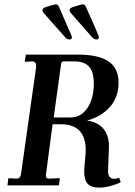

<svg xmlns="http://www.w3.org/2000/svg" viewBox="-20 -846 614 876"><path d="M364 -63Q364 -78 368 -115Q371 -145 371 -162Q371 -219 343.5 -248.5Q316 -278 262 -279H220L189 -45Q189 -31 204 -31L253 -33L249 0H14L18 -33L56 -31Q73 -31 76 -53L145 -541V-547Q145 -565 127 -566L93 -564L98 -597H333Q429 -597 475 -566Q521 -535 521 -469Q521 -402 481 -357.5Q441 -313 377 -296Q428 -289 453.5 -256.5Q479 -224 477 -171L473 -71Q472 -50 479.5 -40Q487 -30 502 -30Q514 -30 523 -36L531 -15Q512 -5 484.5 2.5Q457 10 432 10Q397 10 380.5 -7Q364 -24 364 -63ZM408 -465Q408 -518 386.5 -542Q365 -566 319 -566H272Q260 -566 259 -556L225 -310H302Q349 -310 378.5 -353Q408 -396 408 -465ZM279 -674 178 -788Q173 -796 174 -800Q175 -808 184 -812Q195 -816 212.5 -821Q230 -826 236 -826Q240 -826 242.5 -824Q245 -822 248 -817Q249 -814 286 -730L306 -684Q308 -678 308 -674Q307 -666 297 -666Q287 -666 279 -674ZM402 -674Q310 -778 302 -788Q297 -796 297 -800Q299 -808 308 -812Q319 -816 336 -821Q353 -826 359 -826Q363 -826 365.5 -824Q368 -822 371 -817Q373 -812 415 -718L429 -684Q432 -677 431 -674Q430 -666 420 -666Q410 -666 402 -674Z"/></svg>

Font: Unna Medium
Style: Italic
Weight: 500
Italic angle: -8.05°
Designer: Jorge de Buen Unna
Foundry: Omnibus-Type
Version: Version 2.008